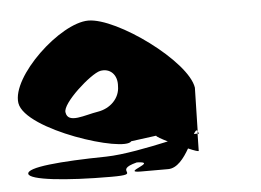

<svg xmlns="http://www.w3.org/2000/svg" viewBox="-41 -763 774 570"><g transform="rotate(-5 346.5 -478.0)"><path d="M24 -274C27 -256 131 -244 269 -244C367 -244 270 -260 348 -280C415 -278 295 -252 358 -252H439C466 -252 487 -280 503 -308C521 -300 534 -296 534 -298L535 -349C533 -350 529 -349 524 -349C529 -358 533 -362 536 -357L539 -486C527 -566 326 -712 241 -712C157 -712 1 -566 13 -486C26 -404 314 -313 337 -344L412 -354C412 -351 427 -343 445 -334C386 -321 310 -306 259 -305C121 -303 21 -294 24 -274ZM150 -446C144 -473 235 -554 263 -560C292 -566 315 -545 312 -510C312 -474 283 -446 246 -440C207 -434 155 -411 150 -446ZM535 -349C537 -349 539 -348 539 -347C538 -352 537 -355 536 -357Z"/></g></svg>

Font: Ampere
Style: SCRevIta
Weight: 400
Version: Version 1